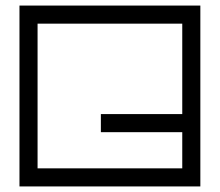

<svg xmlns="http://www.w3.org/2000/svg" viewBox="-20 -670 789 690"><path d="M635 -65V-195H342.5V-260H635V-585H115V-65ZM635 0H115H50V-650H115H635H700V0ZM635 0Z"/></svg>

Font: skuare
Style: Regular
Weight: 400
Designer: Dinesh Verma
Version: 0.0.1;FontRapid 1.4.1